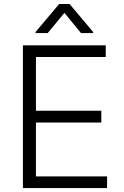

<svg xmlns="http://www.w3.org/2000/svg" viewBox="-20 -958 633 978"><path d="M392.6 -789.6 308.1 -892.6 223.1 -789.6H161.1V-794.9L281.2 -937.5H334.5L454.6 -794.9V-789.6ZM96.7 0V-727.1H518.6V-667.5H163.1V-394H496.1V-334H163.1V-59.6H525.4V0Z"/></svg>

Font: Interop Light
Style: Regular
Weight: 300
Designer: Rasmus Andersson, Google, Jang Haemin
Foundry: jhaemin
Version: Version 1.007